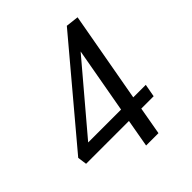

<svg xmlns="http://www.w3.org/2000/svg" viewBox="-180 -733 846 846"><g transform="rotate(-45 243.5 -310.0)"><path d="M245 0 268 -130H1L-5 -173L371 -620L431 -613L355 -190H433L422 -130H345L322 0ZM74 -190H279L334 -497Z"/></g></svg>

Font: Manuale
Style: Italic
Weight: 400
Italic angle: -11°
Designer: Eduardo Tunni / Pablo Cosgaya
Foundry: Eduardo Tunni / Pablo Cosgaya
Version: Version 1.002